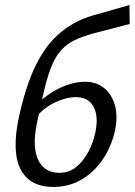

<svg xmlns="http://www.w3.org/2000/svg" viewBox="-20 -732 534 761"><path d="M190 9Q146 9 114 -7.5Q82 -24 63 -58.5Q44 -93 42 -146.5Q40 -200 56 -273Q73 -350 97 -415.5Q121 -481 156.5 -533Q192 -585 244 -621.5Q296 -658 367 -676L493 -712L494 -637L379 -607Q326 -594 290.5 -579.5Q255 -565 230.5 -541.5Q206 -518 189 -480.5Q172 -443 158 -386Q144 -329 127 -247Q113 -183 120 -138Q127 -93 151.5 -70Q176 -47 215 -47Q254 -47 282.5 -70.5Q311 -94 330.5 -131Q350 -168 358 -207Q367 -251 360.5 -282Q354 -313 334 -330Q314 -347 281 -347Q243 -347 199 -326.5Q155 -306 120 -265L101 -292Q123 -318 149 -339.5Q175 -361 203 -376Q231 -391 260 -399.5Q289 -408 317 -408Q361 -408 392 -383.5Q423 -359 435.5 -314.5Q448 -270 435 -211Q426 -170 405.5 -130.5Q385 -91 354 -59.5Q323 -28 282 -9.5Q241 9 190 9Z"/></svg>

Font: Ysabeau Office Medium
Style: Italic
Weight: 500
Italic angle: -12°
Designer: Christian Thalmann (Catharsis Fonts)
Version: Version 2.001;gftools[0.9.30]; featfreeze: tnum,lnum,ss02